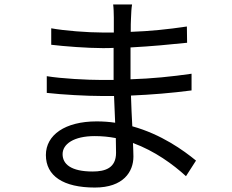

<svg xmlns="http://www.w3.org/2000/svg" viewBox="-20 -804 1040 862"><path d="M501 -118C501 -50 453 -34 396 -34C299 -34 261 -67 261 -112C261 -157 311 -193 405 -193C438 -193 469 -190 500 -184C500 -158 501 -135 501 -118ZM860 -83C804 -129 704 -201 574 -237C572 -280 569 -328 568 -375C661 -379 747 -386 840 -398V-473C751 -460 661 -451 566 -448V-468V-591C659 -596 743 -604 820 -612L819 -685C732 -672 652 -664 567 -661C567 -686 567 -706 568 -719C569 -747 570 -767 573 -784H488C490 -771 491 -742 491 -725V-658C474 -658 457 -658 440 -658C374 -658 269 -666 210 -677V-603C268 -596 373 -588 441 -588C458 -588 474 -588 490 -589V-468V-445C473 -445 455 -445 437 -445C372 -445 256 -451 190 -462V-387C260 -379 369 -373 437 -373C456 -373 474 -373 492 -373C494 -335 495 -293 497 -253C470 -257 443 -259 414 -259C272 -259 186 -198 186 -108C186 -14 264 38 406 38C534 38 579 -33 579 -101C579 -116 578 -137 577 -162C675 -126 757 -66 815 -13Z"/></svg>

Font: Noto Sans Japanese Regular
Style: Regular
Weight: 400
Designer: Ryoko NISHIZUKA (kana & ideographs); Paul D. Hunt (Latin, Greek & Cyrillic); Wenlong ZHANG (bopomofo); Sandoll Communica
Foundry: Adobe Systems Incorporated
Version: Version 1.000;PS 1;hotconv 1.0.78;makeotf.lib2.5.61930